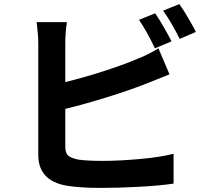

<svg xmlns="http://www.w3.org/2000/svg" viewBox="-20 -875 1040 938"><path d="M738 -810Q756 -784 779.5 -743.5Q803 -703 818 -673L737 -639Q694 -728 659 -778ZM856 -855Q875 -829 899 -788Q923 -747 937 -719L858 -685Q814 -772 777 -823ZM307 -767Q299 -717 299 -663V-474Q389 -496 484 -526.5Q579 -557 645 -585Q703 -607 754 -639L808 -512L784 -502L691 -465Q615 -435 506 -401Q397 -367 299 -343V-158Q299 -127 313.5 -114.5Q328 -102 364 -95Q409 -89 480 -89Q564 -89 667 -98.5Q770 -108 828 -124V22Q761 32 661 37.5Q561 43 472 43Q372 43 304 32Q167 7 167 -118V-663Q167 -684 164.5 -714.5Q162 -745 159 -767Z"/></svg>

Font: Sinter Bold
Style: Regular
Weight: 700
Foundry: Adobe & rsms
Version: Version 1.000